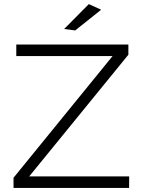

<svg xmlns="http://www.w3.org/2000/svg" viewBox="-20 -917 696 937"><path d="M610 0H46V-49.5L529.5 -643.5H59.5V-699.5H606.5V-650L122.5 -56H610.5ZM347 -768.5 293 -775.5 413.5 -897 473.5 -869.5Z"/></svg>

Font: Argentum Novus Light
Style: Regular
Weight: 300
Designer: Julieta Ulanovsky (font) & Cristiano Sobral (main changes)
Foundry: Julieta Ulanovsky (font) & Cristiano Sobral (main changes)
Version: Version 3.00;November 27, 2020;FontCreator 13.0.0.2655 64-bi